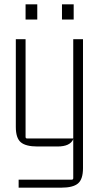

<svg xmlns="http://www.w3.org/2000/svg" viewBox="-20 -671 463 886"><path d="M152 -581H98V-651H152ZM320 -581H266V-651H320ZM311 158Q318 158 318 151V-29Q304 5 245 5H153Q99 5 76 -14.5Q53 -34 53 -85V-490H98V-39Q98 -32 105 -32H318V-490H363V105Q363 156 340 175.5Q317 195 263 195H66V158Z"/></svg>

Font: Gemunu Libre ExtraLight
Style: Regular
Weight: 200
Designer: Puspanada Ekanayake, Sola Matas, Pathum Egodawatta, Kosala Senevirathne
Foundry: mooniak
Version: Version 1.100